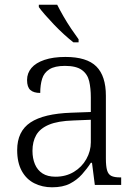

<svg xmlns="http://www.w3.org/2000/svg" viewBox="-20 -786 582 816"><path d="M201 10Q160 10 126 -7Q92 -24 72.5 -59.5Q53 -95 53 -148Q53 -228 109.5 -265.5Q166 -303 283 -307L366 -310V-372Q366 -411 359 -441Q352 -471 328 -488.5Q304 -506 256 -506Q213 -506 190 -491.5Q167 -477 159 -451Q151 -425 151 -391Q123 -391 109 -403.5Q95 -416 95 -446Q95 -475 113.5 -497Q132 -519 169 -531.5Q206 -544 258 -544Q349 -544 389.5 -503.5Q430 -463 430 -379V-112Q430 -80 435 -62.5Q440 -45 453 -38.5Q466 -32 491 -32H495V0H383L371 -94H366Q350 -69 328.5 -45Q307 -21 277 -5.5Q247 10 201 10ZM216 -35Q260 -35 294 -55.5Q328 -76 347 -110Q366 -144 366 -181V-277L292 -274Q226 -272 188 -256Q150 -240 134 -212Q118 -184 118 -145Q118 -113 128.5 -88Q139 -63 160.5 -49Q182 -35 216 -35ZM292 -606Q274 -620 252.5 -639.5Q231 -659 210 -681Q189 -703 171.5 -723Q154 -743 145 -756V-766H223Q234 -744 249.5 -717Q265 -690 282.5 -664Q300 -638 314 -619V-606Z"/></svg>

Font: Noto Serif Kannada Light
Style: Regular
Weight: 300
Version: Version 2.003